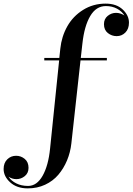

<svg xmlns="http://www.w3.org/2000/svg" viewBox="-213 -780 732 1060"><path d="M31.5 -460H114.5L120 -511.5Q127 -578.5 158.5 -634.5Q190 -690.5 245.5 -725.2Q301 -760 370 -760Q430 -760 464.5 -727.5Q499 -695 499 -655Q499 -620.5 479.2 -600.5Q459.5 -580.5 431 -580.5Q404 -580.5 382.5 -597.5Q361 -614.5 361 -646.5Q361 -675.5 381.5 -692.2Q402 -709 427.5 -709Q452 -709 474 -694.5Q460 -717.5 433.2 -732Q406.5 -746.5 371.5 -746.5Q317.5 -746.5 285 -691.2Q252.5 -636 242 -540L233 -460H377V-446.5H231.5L181 11.5Q175.5 61.5 157 105.8Q138.5 150 109 184.8Q79.5 219.5 36 239.8Q-7.5 260 -59.5 260Q-120 260 -156.5 227Q-193 194 -193 153Q-193 119.5 -173 99.8Q-153 80 -124 80Q-97.5 80 -76.5 97.2Q-55.5 114.5 -55.5 146.5Q-55.5 175.5 -76 192.2Q-96.5 209 -122.5 209Q-146 209 -166 195.5Q-151 218.5 -123 232.5Q-95 246.5 -58 246.5Q-9.5 246.5 22.2 190.5Q54 134.5 63.5 40L113.5 -446.5H31.5Z"/></svg>

Font: Bodoni* 16pt Medium
Style: Regular
Weight: 500
Version: Version 2.3